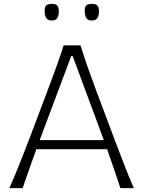

<svg xmlns="http://www.w3.org/2000/svg" viewBox="-20 -965 735 985"><path d="M28.3 0H96.2Q112.8 -48.3 130.6 -99.1Q148.4 -149.9 166.5 -199.7H529.3Q546.9 -150.9 564.2 -99.6Q581.5 -48.3 597.7 0H666.5Q641.1 -58.6 616.2 -122.8Q591.3 -187 568.4 -247.6L474.1 -499Q448.7 -567.4 429.4 -621.8Q410.2 -676.3 393.1 -732.4H306.6Q289.1 -677.2 269.3 -622.3Q249.5 -567.4 223.6 -499.5L128.9 -248.5Q106.4 -189.5 80.3 -124.3Q54.2 -59.1 28.3 0ZM512.7 -246.1H183.6L345.7 -678.2H352.5ZM450.2 -859.9Q470.2 -859.9 479 -871.6Q487.8 -883.3 487.8 -908.2Q487.8 -928.2 479.2 -936.8Q470.7 -945.3 451.7 -945.3Q432.1 -945.3 423.3 -937.7Q414.6 -930.2 414.6 -911.6Q414.6 -884.8 422.9 -872.3Q431.2 -859.9 450.2 -859.9ZM245.1 -859.9Q265.1 -859.9 273.4 -871.6Q281.7 -883.3 281.7 -908.2Q281.7 -928.2 273.4 -936.8Q265.1 -945.3 246.1 -945.3Q226.6 -945.3 217.8 -937.7Q209 -930.2 209 -911.6Q209 -884.8 217.5 -872.3Q226.1 -859.9 245.1 -859.9Z"/></svg>

Font: Pinar FD VF
Style: Regular
Weight: 300
Designer: Amin Abedi
Version: Version 2.000